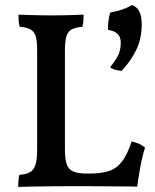

<svg xmlns="http://www.w3.org/2000/svg" viewBox="-20 -737 613 760"><path d="M333 -50Q386 -50 416.5 -62Q447 -74 466.5 -102.5Q486 -131 501 -177Q519 -173 532 -167Q545 -161 554 -152Q543 -118 535.5 -76.5Q528 -35 523 2Q503 1 469 1Q435 1 396 0.5Q357 0 319 0Q291 0 253.5 0Q216 0 176.5 0.5Q137 1 104 1.5Q71 2 52 3Q52 -12 53 -24.5Q54 -37 57 -45Q84 -47 99 -55.5Q114 -64 120.5 -85Q127 -106 127 -146V-540Q127 -576 121 -594.5Q115 -613 100 -621Q85 -629 58 -631Q55 -640 54 -653Q53 -666 53 -679Q75 -678 97.5 -677.5Q120 -677 142 -676.5Q164 -676 182 -676Q204 -676 226 -676.5Q248 -677 269.5 -677.5Q291 -678 311 -679Q311 -665 310 -652.5Q309 -640 306 -631Q280 -629 264.5 -621Q249 -613 243 -593.5Q237 -574 237 -537V-146Q237 -108 244 -87Q251 -66 270.5 -58Q290 -50 325 -50ZM503 -717Q522 -710 531.5 -691.5Q541 -673 541 -641Q541 -586 520.5 -542Q500 -498 462 -457Q450 -457 437 -460.5Q424 -464 416 -471Q443 -505 450.5 -524.5Q458 -544 458 -569Q458 -590 445.5 -602.5Q433 -615 407 -619Q407 -632 409 -651.5Q411 -671 416 -687Q442 -692 464 -699.5Q486 -707 503 -717Z"/></svg>

Font: Vollkorn Medium
Style: Regular
Weight: 500
Designer: Friedrich Althausen
Foundry: Friedrich Althausen
Version: Version 5.000